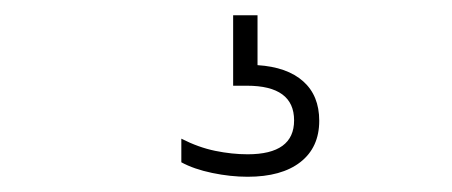

<svg xmlns="http://www.w3.org/2000/svg" viewBox="-20 -30 593 252"><path d="M305 202Q282.5 202 258.5 197Q234.5 192 218 183V152Q240.5 163.5 262.5 168Q284.5 172.5 305 172.5Q366 172.5 366 128Q366 82.5 304 82.5H286V-10H318V55.5Q357 58 378 76.8Q399 95.5 399 128.5Q399 163.5 374.2 182.8Q349.5 202 305 202Z"/></svg>

Font: Encode Sans SemiExpanded SemiExpanded ExtraLight
Style: Regular
Weight: 200
Width: 6
Designer: Multiple Designers
Foundry: Impallari Type
Version: Version 3.000; ttfautohint (v1.8.3) -l 8 -r 50 -G 200 -x 14 